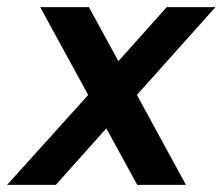

<svg xmlns="http://www.w3.org/2000/svg" viewBox="-65 -520 626 540"><path d="M321 0H458L320 -253L541 -500H404L268 -348L185 -500H48L183 -253L-45 0H92L234 -159Z"/></svg>

Font: Uncut Sans Semibold
Style: Italic
Weight: 600
Italic angle: -10°
Designer: Kasper Nordkvist
Foundry: Uncut Type
Version: Version 1.111;FEAKit 1.0